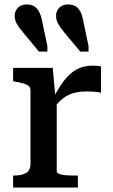

<svg xmlns="http://www.w3.org/2000/svg" viewBox="-20 -843 506 863"><path d="M353 -755 378 -636V-611H341L269 -697Q251 -719 241.5 -736Q232 -753 232 -772Q232 -793 246 -808Q260 -823 287 -823Q315 -823 331 -805.5Q347 -788 353 -755ZM168 -755 193 -636V-611H155L84 -697Q65 -719 55.5 -736Q46 -753 46 -772Q46 -793 60.5 -808Q75 -823 101 -823Q129 -823 145 -805.5Q161 -788 168 -755ZM434 -544V-426Q427 -428 416 -429.5Q405 -431 392.5 -431.5Q380 -432 369 -432Q343 -432 322 -427.5Q301 -423 283 -413.5Q265 -404 249 -388.5Q233 -373 216 -350L215 -393Q240 -443 265.5 -477.5Q291 -512 322.5 -530Q354 -548 396 -548Q408 -548 419 -547Q430 -546 434 -544ZM39 0V-54H42Q76 -54 96.5 -65Q117 -76 117 -108V-435Q117 -449 109.5 -456Q102 -463 86.5 -467.5Q71 -472 48 -476L39 -478V-538H217L230 -396L235 -400V-73Q235 -65 248 -60.5Q261 -56 278.5 -55Q296 -54 311 -54H330V0Z"/></svg>

Font: Roboto Serif 20pt Medium
Style: Regular
Weight: 500
Version: Version 1.008